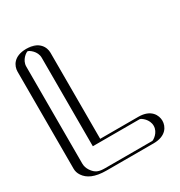

<svg xmlns="http://www.w3.org/2000/svg" viewBox="-185 -870 979 1046"><g transform="rotate(-30 305.0 -346.5)"><path d="M50 -659C50 -704 89 -743 134 -743C179 -743 217 -704 217 -659V-117H477C522 -117 560 -78 560 -33C560 12 522 50 477 50H181C124 50 90 36 66 0C56 -16 50 -32 50 -49ZM65 -659V-49C65 -35 69 -22 78 -8C98 23 126 35 181 35H477C514 35 545 4 545 -33C545 -70 513 -102 477 -102H202V-659C202 -696 170 -728 133 -728C96 -728 65 -696 65 -659ZM65 -659C65 -696 96 -728 133 -728C170 -728 202 -696 202 -659V-102H477C513 -102 545 -70 545 -33C545 4 514 35 477 35H181C126 35 98 23 78 -8C69 -22 65 -35 65 -49ZM50 -659V-49C50 -32 55 -15 65 1C89 37 124 50 181 50H477C522 50 560 12 560 -33C560 -78 522 -117 477 -117H217V-659C217 -704 178 -743 133 -743C88 -743 50 -704 50 -659ZM85 -659C85 -701 124 -727 133 -728C142 -727 182 -701 182 -659V-102H477C487 -101 525 -74 525 -33C525 10 484 34 477 35H181C143 35 121 29 99 -4C90 -18 85 -33 85 -49ZM30 -659V-49C30 -33 34 -19 44 -4C66 29 107 50 181 50H477C556 50 580 2 580 -33C580 -68 556 -117 477 -117H237V-659C237 -694 213 -743 133 -743C53 -743 30 -694 30 -659Z"/></g></svg>

Font: Blanket
Style: Black
Weight: 900
Foundry: Cannot Into Space Fonts
Version: Version 0.9